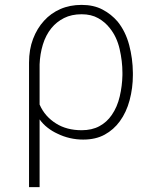

<svg xmlns="http://www.w3.org/2000/svg" viewBox="-20 -558 640 781"><path d="M520.5 -252V-262.2Q520 -319.8 505.4 -375Q490.7 -430.2 458.5 -470.2Q432.6 -500.5 396.7 -519.3Q360.8 -538.1 312 -538.1Q264.2 -538.1 225.6 -521.2Q187 -504.4 159.2 -473.6Q130.9 -442.9 114.5 -399.9Q98.1 -356.9 98.1 -303.7V203.1H141.1V-72.3Q154.8 -53.2 173.6 -38.6Q192.4 -23.9 213.9 -14.2Q237.8 -2.4 264.4 3.7Q291 9.8 318.4 9.8Q369.1 9.8 405.8 -10.3Q442.4 -30.3 467.3 -64.5Q494.1 -101.1 507.3 -150.6Q520.5 -200.2 520.5 -252ZM478 -262.2V-252Q477.1 -208.5 467 -165.5Q457 -122.6 434.6 -90.3Q414.6 -61 384.3 -44.7Q354 -28.3 312 -28.3Q281.7 -28.3 255.6 -35.2Q229.5 -42 208 -55.7Q186 -69.3 168.9 -88.6Q151.9 -107.9 141.1 -132.8V-295.9Q142.6 -337.9 154.3 -376.5Q166 -415 189 -443.4Q210 -469.2 240.5 -484.6Q271 -500 312 -500Q351.1 -500 379.4 -484.1Q407.7 -468.3 427.2 -442.9Q455.1 -408.2 466.6 -358.6Q478 -309.1 478 -262.2Z"/></svg>

Font: Roboto Mono ExtraLight
Style: Regular
Weight: 250
Monospace: yes
Designer: Google
Version: Version 3.000